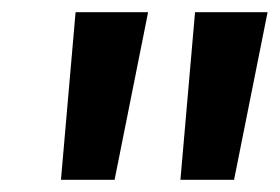

<svg xmlns="http://www.w3.org/2000/svg" viewBox="-20 -712 459 315"><path d="M104 -692H223L168 -417H80ZM300 -692H419L364 -417H276Z"/></svg>

Font: Fira Sans Compressed SemiBold
Style: Italic
Weight: 600
Width: 1
Italic angle: -8°
Designer: bBox Type GmbH & Carrois Corporate GbR & Edenspiekermann AG
Foundry: bBox Type GmbH & Carrois Corporate GbR & Edenspiekermann AG
Version: Version 4.301